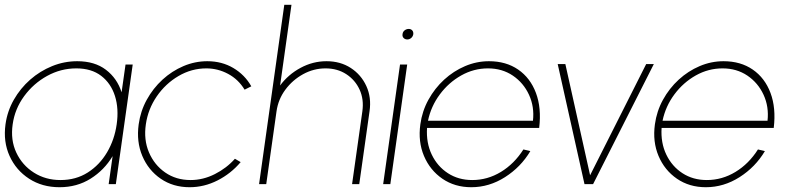

<svg xmlns="http://www.w3.org/2000/svg" viewBox="-28 -770 3323 803"><path d="M497 -500H527L456.5 0H426.5L443 -117Q408 -58.5 351 -22.8Q294 13 221 13Q148.5 13 93.8 -22.5Q39 -58 12 -117.8Q-15 -177.5 -5 -250Q2.5 -305 29.8 -352.8Q57 -400.5 98.2 -436.8Q139.5 -473 190 -493.5Q240.5 -514 295 -514Q368 -514 415 -478.2Q462 -442.5 480.5 -384ZM225 -17Q289.5 -17 339 -48.5Q388.5 -80 419.8 -133Q451 -186 460 -250Q469.5 -315.5 452.8 -368.5Q436 -421.5 395.2 -452.8Q354.5 -484 291 -484Q226.5 -484 169.2 -452.5Q112 -421 73 -367.8Q34 -314.5 25 -250Q15.5 -184.5 40.2 -131.8Q65 -79 113.8 -48Q162.5 -17 225 -17Z M954.5 -106 978.5 -92Q938 -44 882 -15.5Q826 13 765 13Q696 13 644.2 -22.5Q592.5 -58 567.2 -117.8Q542 -177.5 552 -250Q559.5 -305 585.8 -352.8Q612 -400.5 651.5 -436.8Q691 -473 739.2 -493.5Q787.5 -514 839 -514Q900 -514 948 -485.5Q996 -457 1023 -409L995 -395Q969 -438 926 -461Q883 -484 835 -484Q773 -484 718.5 -452Q664 -420 627.5 -366.8Q591 -313.5 582 -250Q572.5 -185.5 595 -132.8Q617.5 -80 663 -48.5Q708.5 -17 769 -17Q821.5 -17 870.8 -42Q920 -67 954.5 -106Z M1517.5 -304.5 1474.5 0H1444.5L1487.5 -304.5Q1494.5 -354.5 1476 -395Q1457.5 -435.5 1420.2 -459.8Q1383 -484 1333.5 -484Q1284 -484 1239.8 -459.8Q1195.5 -435.5 1165.5 -395Q1135.5 -354.5 1128.5 -304.5L1085.5 0H1055.5L1161 -750H1191L1143.5 -412.5Q1177.5 -458.5 1229 -486.2Q1280.5 -514 1337.5 -514Q1395.5 -514 1439 -485.8Q1482.5 -457.5 1504.2 -410Q1526 -362.5 1517.5 -304.5Z M1645 -500H1675L1604.5 0H1574.5ZM1675.5 -605Q1666 -605 1660 -611.2Q1654 -617.5 1655.5 -627Q1656.5 -637 1664.2 -643Q1672 -649 1681.5 -649Q1690.5 -649 1696 -643Q1701.5 -637 1700.5 -627Q1699 -617.5 1691.8 -611.2Q1684.5 -605 1675.5 -605Z M1943 13Q1874 13 1822.2 -22.5Q1770.5 -58 1745.2 -117.8Q1720 -177.5 1730 -250Q1737.5 -305 1763.8 -352.8Q1790 -400.5 1829.5 -436.8Q1869 -473 1917.2 -493.5Q1965.5 -514 2017 -514Q2088.5 -514 2139.2 -479Q2190 -444 2213.5 -381.2Q2237 -318.5 2227 -235H1758Q1754 -172.5 1777.8 -123.2Q1801.5 -74 1845.5 -45.5Q1889.5 -17 1947 -17Q2011 -17 2067 -51Q2123 -85 2161 -145L2190 -138Q2150.5 -71.5 2084.2 -29.2Q2018 13 1943 13ZM1762 -265H2201Q2207.5 -323.5 2184.5 -373.5Q2161.5 -423.5 2116.8 -453.8Q2072 -484 2013 -484Q1953.5 -484 1901 -454.5Q1848.5 -425 1811.5 -375.2Q1774.5 -325.5 1762 -265Z M2452.5 0H2416.5L2304.5 -502H2336.5L2440 -37L2674.5 -502H2706.5Z M2924 13Q2855 13 2803.2 -22.5Q2751.5 -58 2726.2 -117.8Q2701 -177.5 2711 -250Q2718.5 -305 2744.8 -352.8Q2771 -400.5 2810.5 -436.8Q2850 -473 2898.2 -493.5Q2946.5 -514 2998 -514Q3069.5 -514 3120.2 -479Q3171 -444 3194.5 -381.2Q3218 -318.5 3208 -235H2739Q2735 -172.5 2758.8 -123.2Q2782.5 -74 2826.5 -45.5Q2870.5 -17 2928 -17Q2992 -17 3048 -51Q3104 -85 3142 -145L3171 -138Q3131.5 -71.5 3065.2 -29.2Q2999 13 2924 13ZM2743 -265H3182Q3188.5 -323.5 3165.5 -373.5Q3142.5 -423.5 3097.8 -453.8Q3053 -484 2994 -484Q2934.5 -484 2882 -454.5Q2829.5 -425 2792.5 -375.2Q2755.5 -325.5 2743 -265Z"/></svg>

Font: Urbanist Thin
Style: Italic
Weight: 100
Italic angle: -8°
Designer: Corey Hu
Foundry: Corey Hu
Version: Version 1.321; ttfautohint (v1.8.4.7-5d5b)